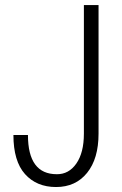

<svg xmlns="http://www.w3.org/2000/svg" viewBox="-20 -731 484 761"><path d="M90.8 -195.8Q90.8 -40.5 205.1 -40.5Q252.9 -40 282.7 -83Q312.5 -126 312.5 -201.2V-710.9H370.6V-201.2Q370.6 -102.1 325.2 -45.9Q279.8 10.3 202.1 10.3Q125 10.3 79.1 -41Q33.2 -92.3 33.2 -195.8Z"/></svg>

Font: RobotoCondensed-Light
Style: Light
Weight: 300
Designer: Google
Version: Version 1.200311; 2013